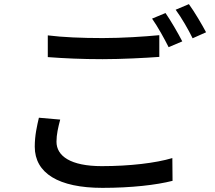

<svg xmlns="http://www.w3.org/2000/svg" viewBox="-20 -871 1040 928"><path d="M780 -808 715 -781C742 -743 775 -683 795 -643L861 -671C841 -710 805 -772 780 -808ZM893 -851 829 -824C857 -786 890 -729 911 -686L976 -715C957 -751 920 -814 893 -851ZM211 -595C291 -589 375 -585 476 -585C568 -585 682 -591 750 -596V-701C677 -694 571 -687 476 -687C375 -687 283 -691 211 -700V-595ZM168 -302C159 -263 148 -217 148 -162C148 -34 263 37 475 37C615 37 736 23 814 3L813 -107C733 -83 607 -68 472 -68C321 -68 253 -117 253 -186C253 -221 261 -255 271 -293L168 -302Z"/></svg>

Font: Noto Sans T Chinese Medium
Style: Regular
Weight: 500
Designer: Ryoko NISHIZUKA (kana & ideographs); Paul D. Hunt (Latin, Greek & Cyrillic); Wenlong ZHANG (bopomofo); Sandoll Communica
Foundry: Adobe Systems Incorporated
Version: Version 1.000;PS 1;hotconv 1.0.78;makeotf.lib2.5.61930